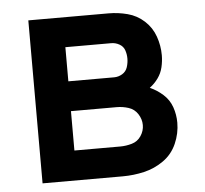

<svg xmlns="http://www.w3.org/2000/svg" viewBox="-44 -576 663 622"><g transform="rotate(-5 288.0 -265.0)"><path d="M70 0H331Q366 0 400.5 -8Q435 -16 464 -36.5Q493 -57 507.5 -90Q522 -123 522 -158Q522 -184 513.5 -208.5Q505 -233 485.5 -250.5Q466 -268 443 -278Q459 -290 470.5 -306Q482 -322 486.5 -341.5Q491 -361 491 -380Q491 -411 480.5 -441Q470 -471 446.5 -492.5Q423 -514 392.5 -522Q362 -530 331 -530H70ZM331 -322H182V-433H331Q345 -433 357.5 -426Q370 -419 374.5 -406Q379 -393 379 -379Q379 -365 374.5 -351Q370 -337 357.5 -329.5Q345 -322 331 -322ZM182 -97V-225H331Q350 -225 369 -219Q388 -213 399 -196Q410 -179 410 -160Q410 -141 399 -124.5Q388 -108 369 -102.5Q350 -97 331 -97Z"/></g></svg>

Font: Iosevka Sparkle Semibold
Style: Regular
Weight: 600
Designer: Belleve Invis
Foundry: Belleve Invis
Version: Version 4.5.0; ttfautohint (v1.8.3)